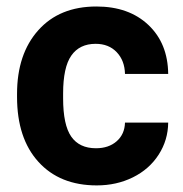

<svg xmlns="http://www.w3.org/2000/svg" viewBox="-20 -558 561 588"><path d="M273.9 -104Q313 -104 337.4 -125.5Q361.8 -147 362.8 -182.6H495.1Q494.6 -128.9 465.8 -84.2Q437 -39.6 387 -14.9Q336.9 9.8 276.4 9.8Q163.1 9.8 97.7 -62.3Q32.2 -134.3 32.2 -261.2V-270.5Q32.2 -392.6 97.2 -465.3Q162.1 -538.1 275.4 -538.1Q374.5 -538.1 434.3 -481.7Q494.1 -425.3 495.1 -331.5H362.8Q361.8 -372.6 337.4 -398.2Q313 -423.8 272.9 -423.8Q223.6 -423.8 198.5 -387.9Q173.3 -352.1 173.3 -271.5V-256.8Q173.3 -175.3 198.2 -139.6Q223.1 -104 273.9 -104Z"/></svg>

Font: Shabnam FD
Style: Bold
Weight: 700
Foundry: DejaVu fonts team - Redesigned by Saber Rastikerdar - Based on Vazir font
Version: Version 5.00;October 20, 2019;FontCreator 12.0.0.2547 64-bit